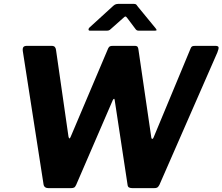

<svg xmlns="http://www.w3.org/2000/svg" viewBox="-20 -981 1160 1001"><path d="M1102 -742Q1118 -742 1119.5 -734.5Q1121 -727 1113 -707L811 -17Q805 -6 799.5 -3Q794 0 781 0H673Q660 0 653 -3.5Q646 -7 645 -18L578 -459Q577 -466 574.5 -466Q572 -466 568 -459L377 -17Q372 -6 366 -3Q360 0 347 0H234Q210 0 207 -20L99 -714Q97 -728 101.5 -735Q106 -742 121 -742H248Q261 -742 266 -736Q271 -730 272 -721L337 -269Q339 -260 342 -259.5Q345 -259 349 -269L544 -729Q548 -737 553 -739.5Q558 -742 571 -742H681Q694 -742 697.5 -736.5Q701 -731 702 -721L769 -263Q770 -257 774 -257Q778 -257 781 -265L974 -729Q977 -737 982 -739.5Q987 -742 1000 -742H1102ZM684 -833 645 -885Q638 -895 634 -895Q630 -895 620 -885L558 -830Q552 -824 547 -822.5Q542 -821 534 -821H450Q442 -821 441.5 -826.5Q441 -832 446 -837L571 -951Q579 -958 586 -959.5Q593 -961 605 -961H677Q687 -961 691.5 -956Q696 -951 699 -946L791 -834Q798 -825 796 -823Q794 -821 784 -821H704Q696 -821 692 -824Q688 -827 684 -833Z"/></svg>

Font: Libre Franklin
Style: Bold Italic
Weight: 700
Italic angle: -8°
Designer: Pablo Impallari, Rodrigo Fuenzalida, Nhung Nguyen
Foundry: Impallari Type
Version: Version 3.000